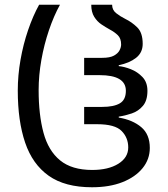

<svg xmlns="http://www.w3.org/2000/svg" viewBox="-20 -780 707 810"><path d="M368 10Q254 10 185.5 -38.5Q117 -87 86 -178.5Q55 -270 55 -398Q55 -462 66.5 -527.5Q78 -593 98.5 -653Q119 -713 145 -760H233Q207 -713 186.5 -652.5Q166 -592 154.5 -527Q143 -462 143 -400Q143 -296 163.5 -220Q184 -144 233.5 -103.5Q283 -63 369 -63Q437 -63 479 -89Q521 -115 521 -158Q521 -199 493 -227.5Q465 -256 390 -256H335V-329H411Q460 -329 485.5 -344Q511 -359 511 -397Q511 -463 400 -463H335V-536H411Q444 -536 461 -545.5Q478 -555 484.5 -568Q491 -581 491 -592Q491 -618 477 -631.5Q463 -645 444 -655Q426 -665 408 -677Q390 -689 377.5 -709Q365 -729 365 -760H453Q453 -738 470 -724.5Q487 -711 509 -700Q536 -687 559 -664.5Q582 -642 582 -595Q582 -558 554 -536Q526 -514 481 -505V-501Q504 -499 532 -488Q560 -477 581 -455Q602 -433 602 -397Q602 -356 583 -333.5Q564 -311 536 -301.5Q508 -292 481 -288V-284Q540 -274 576 -243.5Q612 -213 612 -156Q612 -108 581.5 -70.5Q551 -33 496.5 -11.5Q442 10 368 10Z"/></svg>

Font: Go Noto Current
Style: Regular
Weight: 400
Designer: Monotype Design Team
Foundry: Monotype Imaging Inc.
Version: Version 2.007; ttfautohint (v1.8) -l 8 -r 50 -G 200 -x 14 -D